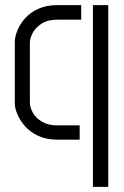

<svg xmlns="http://www.w3.org/2000/svg" viewBox="-20 -547 486 752"><path d="M205 0Q162 0 130.5 -14.5Q99 -29 79 -51.5Q59 -74 48.5 -98.5Q38 -123 38 -142V-383Q38 -403 48 -427.5Q58 -452 77.5 -474.5Q97 -497 129 -512Q161 -527 205 -527H298V-470H205Q167 -470 143 -454.5Q119 -439 108 -418Q97 -397 97 -380V-146Q97 -126 109 -105Q121 -84 145 -70Q169 -56 203 -56H292V0ZM344 185V-527H404V185Z"/></svg>

Font: Stick No Bills Light
Style: Regular
Weight: 300
Version: Version 2.000